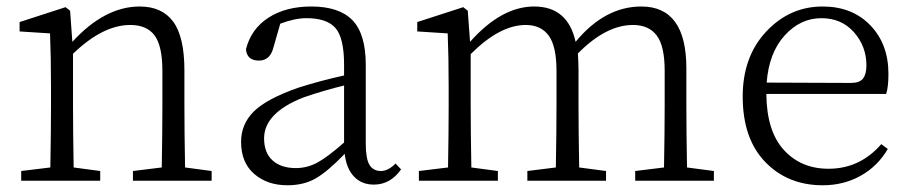

<svg xmlns="http://www.w3.org/2000/svg" viewBox="-20 -545 2751 579"><path d="M538.1 -40 618.2 -29.3V0H380.9V-29.3L467.8 -40Q469.7 -149.4 469.7 -226.6V-331.1Q469.7 -406.2 446.3 -438Q422.9 -469.7 373 -469.7Q290 -469.7 200.2 -382.8V-226.6Q200.2 -149.4 202.1 -40L282.2 -29.3V0H43.9V-29.3L131.8 -40Q133.8 -149.4 133.8 -226.6V-281.2Q133.8 -373 130.9 -444.3L39.1 -450.2V-478.5L177.7 -523.4L191.4 -512.7L198.2 -418.9Q295.9 -525.4 401.4 -525.4Q468.8 -525.4 502.4 -479.5Q536.1 -433.6 536.1 -333V-226.6Q536.1 -149.4 538.1 -40Z M1017.6 -115.2V-287.1Q960 -273.4 894.5 -251Q776.4 -204.1 776.4 -127.9Q776.4 -84 802.2 -61Q828.1 -38.1 872.1 -38.1Q906.2 -38.1 937 -54.7Q967.8 -71.3 1017.6 -115.2ZM1172.9 -51.8 1189.5 -34.2Q1157.2 11.7 1107.4 11.7Q1070.3 11.7 1047.4 -12.7Q1024.4 -37.1 1019.5 -81.1Q968.8 -28.3 932.6 -7.3Q896.5 13.7 846.7 13.7Q786.1 13.7 746.6 -20.5Q707 -54.7 707 -117.2Q707 -170.9 745.6 -209Q784.2 -247.1 878.9 -280.3Q946.3 -301.8 1017.6 -317.4V-349.6Q1017.6 -430.7 991.7 -460.4Q965.8 -490.2 904.3 -490.2Q869.1 -490.2 825.2 -473.6L804.7 -402.3Q794.9 -362.3 760.7 -362.3Q724.6 -362.3 721.7 -396.5Q737.3 -458 789.6 -491.7Q841.8 -525.4 918.9 -525.4Q1002.9 -525.4 1043 -483.9Q1083 -442.4 1083 -349.6V-112.3Q1083 -66.4 1094.2 -47.9Q1105.5 -29.3 1128.9 -29.3Q1150.4 -29.3 1172.9 -51.8Z M2051.8 -40 2132.8 -29.3V0H1895.5V-29.3L1982.4 -40Q1984.4 -149.4 1984.4 -226.6V-332Q1984.4 -406.2 1960.4 -438Q1936.5 -469.7 1888.7 -469.7Q1807.6 -469.7 1722.7 -383.8Q1724.6 -352.5 1724.6 -333V-226.6Q1724.6 -149.4 1726.6 -40L1807.6 -29.3V0H1570.3V-29.3L1656.2 -40Q1658.2 -149.4 1658.2 -226.6V-331.1Q1658.2 -405.3 1634.8 -437.5Q1611.3 -469.7 1565.4 -469.7Q1487.3 -469.7 1399.4 -381.8V-226.6Q1399.4 -149.4 1401.4 -40L1481.4 -29.3V0H1243.2V-29.3L1331.1 -40Q1333 -149.4 1333 -226.6V-281.2Q1333 -374 1330.1 -444.3L1238.3 -450.2V-478.5L1377 -523.4L1390.6 -512.7L1397.5 -418.9Q1492.2 -525.4 1590.8 -525.4Q1692.4 -525.4 1715.8 -418.9Q1803.7 -525.4 1914.1 -525.4Q2049.8 -525.4 2049.8 -338.9V-226.6Q2049.8 -149.4 2051.8 -40Z M2292 -295.9 2545.9 -294.9Q2572.3 -294.9 2582.5 -308.1Q2592.8 -321.3 2592.8 -347.7Q2592.8 -405.3 2555.2 -447.8Q2517.6 -490.2 2457 -490.2Q2393.6 -490.2 2346.2 -438Q2298.8 -385.7 2292 -295.9ZM2652.3 -261.7H2291Q2292 -149.4 2343.8 -92.8Q2395.5 -36.1 2478.5 -36.1Q2573.2 -36.1 2637.7 -110.4L2657.2 -95.7Q2627 -43.9 2575.7 -15.1Q2524.4 13.7 2460.9 13.7Q2355.5 13.7 2287.6 -56.6Q2219.7 -127 2219.7 -253.9Q2219.7 -374 2290.5 -449.7Q2361.3 -525.4 2460.9 -525.4Q2549.8 -525.4 2604.5 -468.8Q2659.2 -412.1 2659.2 -322.3Q2659.2 -282.2 2652.3 -261.7Z"/></svg>

Font: GenYoMin TW TTF Light
Style: Regular
Weight: 300
Version: Version 1.300